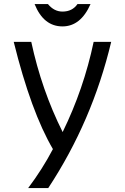

<svg xmlns="http://www.w3.org/2000/svg" viewBox="-20 -747 626 962"><path d="M48.8 -537.1Q48.8 -537.1 136.7 -537.1Q188.5 -295.9 293.9 -85.4Q399.4 -300.8 449.2 -537.1H537.1Q442.4 -139.6 221.7 195.3H121.1Q192.4 100.6 245.1 0Q135.7 -186.5 48.8 -537.1ZM153.3 -726.6H220.2Q251 -689 293 -689Q342.3 -689 368.2 -726.6H433.6Q384.3 -614.7 293 -614.7Q198.2 -614.7 153.3 -726.6Z"/></svg>

Font: Consola Mono
Style: Book
Weight: 400
Monospace: yes
Version: Version 2.001